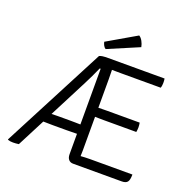

<svg xmlns="http://www.w3.org/2000/svg" viewBox="-150 -1026 1170 1178"><g transform="rotate(20 435.0 -437.0)"><path d="M250.5 -179.5Q240.5 -179.5 220.8 -180Q201 -180.5 188.5 -180.5L95 1Q87.5 2.5 76.5 3.2Q65.5 4 57.5 4Q46.5 4 39.5 2.8Q32.5 1.5 24 -1L22.5 -4L372 -675Q381 -679.5 393.2 -681.2Q405.5 -683 414.5 -683H797.5Q799 -675 799.2 -667.8Q799.5 -660.5 799.5 -654.5Q799.5 -648.5 798.5 -639.5Q797.5 -630.5 794.5 -622H536Q523.5 -622 508 -622.2Q492.5 -622.5 476 -622.5Q476 -603 476.5 -592Q477 -581 477 -561.5V-375.5Q493 -376 508.5 -376.2Q524 -376.5 536 -376.5H746.5Q749.5 -360 749.5 -346Q749.5 -332 746.5 -315.5H536Q524 -315.5 508.5 -315.8Q493 -316 477 -316.5V-95.5Q477 -85.5 476.5 -77.5Q476 -69.5 476 -59.5Q489 -60.5 503.8 -61.2Q518.5 -62 536.5 -62H813.5Q813.5 -25.5 802.8 -12.8Q792 0 766.5 0H448.5Q430 0 419.2 -12.5Q408.5 -25 408.5 -47.5V-180.5Q395.5 -180.5 373.5 -180Q351.5 -179.5 341 -179.5ZM342 -242.5Q352 -242.5 373.8 -242.2Q395.5 -242 408.5 -241.5V-606.5L407.5 -605H402.5Q390.5 -577 375.5 -546Q360.5 -515 348.5 -491.5L220 -241.5Q230.5 -242 244.8 -242.2Q259 -242.5 268.5 -242.5ZM561 -878Q574.5 -870 584.2 -852Q594 -834 597.5 -815L395.5 -729Q385.5 -735.5 379.8 -747.2Q374 -759 372.5 -768.5Z"/></g></svg>

Font: Signika Negative SC Light
Style: Regular
Weight: 300
Designer: Anna Giedryś
Foundry: Anna Giedryś
Version: Version 2.000; ttfautohint (v1.8.3) -l 8 -r 50 -G 200 -x 9 -